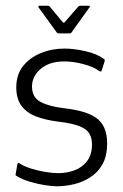

<svg xmlns="http://www.w3.org/2000/svg" viewBox="-20 -647 430 672"><path d="M41 -73Q42 -77 44.5 -77Q47 -77 50 -74Q66 -64 90.5 -56.5Q115 -49 140 -45Q165 -41 183 -41Q214 -41 241 -51Q268 -61 285 -83.5Q302 -106 302 -141Q302 -182 272.5 -198.5Q243 -215 179 -222Q140 -227 107.5 -239Q75 -251 56 -275.5Q37 -300 37 -341Q37 -386 60.5 -415.5Q84 -445 122.5 -461Q161 -477 205 -477Q240 -477 280.5 -467.5Q321 -458 343 -441Q346 -439 346.5 -437.5Q347 -436 346 -432L336 -400Q334 -394 326 -399Q308 -413 272.5 -422.5Q237 -432 205 -432Q153 -432 122.5 -406Q92 -380 92 -344Q92 -306 122.5 -290Q153 -274 206 -268Q240 -264 267.5 -256.5Q295 -249 314.5 -236Q334 -223 344.5 -200.5Q355 -178 355 -145Q355 -102 339.5 -73.5Q324 -45 297.5 -27.5Q271 -10 240 -2.5Q209 5 178 5Q163 5 137 1Q111 -3 84.5 -11Q58 -19 40 -30Q36 -32 35 -33.5Q34 -35 35 -39ZM185 -530Q181 -530 179 -533L115 -621Q114 -623 114.5 -625Q115 -627 118 -627H147Q152 -627 154 -624L199 -570Q204 -565 207 -570L254 -624Q257 -627 261 -627H290Q294 -627 294.5 -625Q295 -623 293 -621L230 -533Q229 -530 224 -530Z"/></svg>

Font: Glory Light
Style: Regular
Weight: 300
Version: Version 1.011